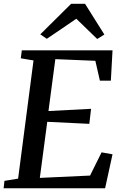

<svg xmlns="http://www.w3.org/2000/svg" viewBox="-22 -1014 664 1034"><path d="M-2.5 0 2 -40 75.5 -52 158.5 -688.5 90 -700 95.5 -743H584L575 -579.5H516L491.5 -686.5L276 -695.5L239 -416L468.5 -428L459 -347L232.5 -358L192.5 -56L463 -68.5L525 -193.5L584 -183L544 0ZM195 -829 361 -993.5H436L540 -828L501.5 -804Q473.5 -831 445.2 -858.5Q417 -886 389 -913Q349.5 -886 309.8 -859Q270 -832 230 -805Z"/></svg>

Font: Merriweather 28pt Medium
Style: Italic
Weight: 500
Italic angle: -7.8°
Version: Version 2.101